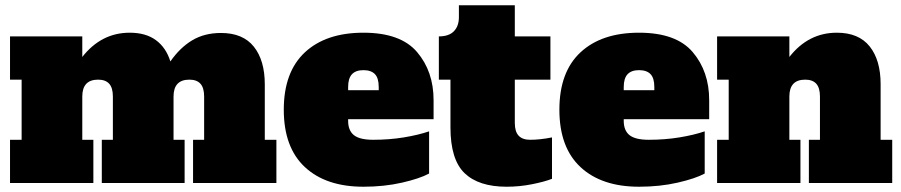

<svg xmlns="http://www.w3.org/2000/svg" viewBox="-20 -694 3417 728"><path d="M1028 -164V0H712V-164H754V-328Q754 -361 740 -376.5Q726 -392 698 -392Q638 -392 638 -328V-164H680V0H366V-164H408V-328Q408 -361 394 -376.5Q380 -392 352 -392Q292 -392 292 -328V-164H334V0H18V-164H62V-392H18V-556H292V-478Q364 -570 472 -570Q533 -570 571.5 -541.5Q610 -513 626 -461Q662 -513 708.5 -541Q755 -569 818 -569Q901 -569 942.5 -517Q984 -465 984 -374V-164Z M1056 -278Q1056 -421 1136 -495.5Q1216 -570 1358 -570Q1499 -570 1561.5 -496.5Q1624 -423 1624 -314V-242H1300V-236Q1300 -199 1322 -181.5Q1344 -164 1395 -164Q1456 -164 1511 -173Q1566 -182 1607 -196V-36Q1572 -17 1504.5 -1.5Q1437 14 1358 14Q1216 14 1136 -60.5Q1056 -135 1056 -278ZM1416 -352V-364Q1416 -398 1401.5 -413Q1387 -428 1358 -428Q1329 -428 1314.5 -412.5Q1300 -397 1300 -364V-352Z M1688 -211V-392H1644V-556Q1682 -556 1701 -575.5Q1720 -595 1720 -629V-674H1932V-556H2067V-392H1932V-228Q1932 -195 1946.5 -179.5Q1961 -164 1990 -164Q2028 -164 2073 -173V-16Q2045 -5 1997.5 4.5Q1950 14 1901 14Q1795 14 1741.5 -37.5Q1688 -89 1688 -211Z M2101 -278Q2101 -421 2181 -495.5Q2261 -570 2403 -570Q2544 -570 2606.5 -496.5Q2669 -423 2669 -314V-242H2345V-236Q2345 -199 2367 -181.5Q2389 -164 2440 -164Q2501 -164 2556 -173Q2611 -182 2652 -196V-36Q2617 -17 2549.5 -1.5Q2482 14 2403 14Q2261 14 2181 -60.5Q2101 -135 2101 -278ZM2461 -352V-364Q2461 -398 2446.5 -413Q2432 -428 2403 -428Q2374 -428 2359.5 -412.5Q2345 -397 2345 -364V-352Z M3363 -164V0H3047V-164H3089V-328Q3089 -361 3075 -376.5Q3061 -392 3033 -392Q2973 -392 2973 -328V-164H3015V0H2699V-164H2743V-392H2699V-556H2973V-478Q3045 -570 3153 -570Q3236 -570 3277.5 -518Q3319 -466 3319 -375V-164Z"/></svg>

Font: Alfa Slab One
Style: Regular
Weight: 400
Designer: JM Sole
Foundry: JM Sole
Version: Version 2.000